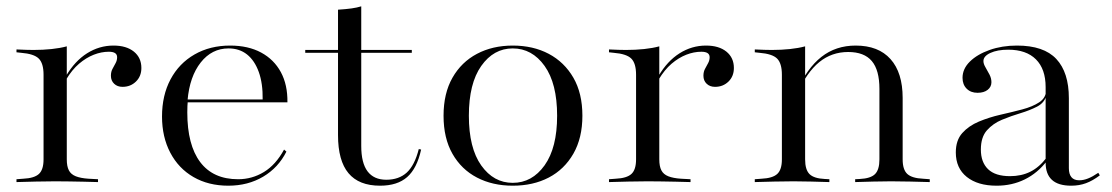

<svg xmlns="http://www.w3.org/2000/svg" viewBox="-20 -569 3475 600"><path d="M152.4 -2.4Q121 -2.4 92.3 -1.6Q63.7 -0.8 31.5 0V-8.9L52.4 -10.5Q87.1 -12.1 101.6 -25.4Q116.1 -38.7 116.1 -71V-206.5H188.7V-71Q188.7 -49.2 195.2 -36.7Q201.6 -24.2 216.9 -18.1Q232.3 -12.1 256.5 -10.5L286.3 -8.9V0Q262.1 -0.8 240.3 -1.2Q218.5 -1.6 196.8 -2Q175 -2.4 152.4 -2.4ZM116.1 -206.5V-335.5Q116.1 -371 101.2 -385.9Q86.3 -400.8 46 -404L31.5 -405.6V-414.5Q50.8 -413.7 61.7 -413.3Q72.6 -412.9 84.7 -412.9Q114.5 -412.9 141.1 -415.7Q167.7 -418.5 188.7 -424.2V-414.5V-206.5ZM362.9 -297.6Q346.8 -297.6 336.7 -307.3Q326.6 -316.9 326.6 -332.3Q326.6 -345.2 331.9 -354.4Q337.1 -363.7 341.5 -372.2Q346 -380.6 346 -390.3Q346 -407.3 320.2 -407.3Q296.8 -407.3 273 -398Q249.2 -388.7 227 -369.8Q204.8 -350.8 187.1 -321L186.3 -331.5Q213.7 -378.2 252 -402.4Q290.3 -426.6 334.7 -426.6Q375 -426.6 398.4 -407.7Q421.8 -388.7 421.8 -356.5Q421.8 -330.6 404.8 -314.1Q387.9 -297.6 362.9 -297.6Z M693.5 11.3Q631.5 11.3 584.7 -15.7Q537.9 -42.7 512.1 -91.9Q486.3 -141.1 486.3 -204.8Q486.3 -271 512.9 -321Q539.5 -371 587.9 -398.8Q636.3 -426.6 699.2 -426.6Q755.6 -426.6 796 -404.8Q836.3 -383.1 857.7 -343.5Q879 -304 878.2 -249.2H532.3L531.5 -258.1H800.8Q801.6 -308.1 788.7 -344Q775.8 -379.8 752 -398.8Q728.2 -417.7 694.4 -417.7Q641.9 -417.7 607.3 -373.8Q572.6 -329.8 566.1 -255.6L566.9 -254.8Q566.1 -246.8 565.7 -237.9Q565.3 -229 565.3 -217.7Q565.3 -116.1 605.6 -62.5Q646 -8.9 724.2 -8.9Q767.7 -8.9 804.8 -31.5Q841.9 -54 867.7 -101.6L875 -95.2Q850 -45.2 802.4 -16.9Q754.8 11.3 693.5 11.3Z M1167.7 11.3Q1101.6 11.3 1069 -27.8Q1036.3 -66.9 1036.3 -146.8V-206.5H1108.9V-112.9Q1108.9 -59.7 1128.6 -33.5Q1148.4 -7.3 1187.1 -7.3Q1226.6 -7.3 1251.2 -29.8Q1275.8 -52.4 1288.7 -103.2L1296 -101.6Q1283.1 -42.7 1252.4 -15.7Q1221.8 11.3 1167.7 11.3ZM1036.3 -206.5V-538.7Q1061.3 -540.3 1078.6 -542.7Q1096 -545.2 1108.9 -549.2V-206.5ZM933.9 -404V-412.9H1266.9V-404Z M1582.3 11.3Q1519.4 11.3 1470.6 -14.1Q1421.8 -39.5 1394 -88.3Q1366.1 -137.1 1366.1 -207.3Q1366.1 -277.4 1394 -326.2Q1421.8 -375 1470.6 -400.8Q1519.4 -426.6 1582.3 -426.6Q1646 -426.6 1694.8 -400.8Q1743.5 -375 1771.8 -326.2Q1800 -277.4 1800 -207.3Q1800 -137.9 1771.8 -88.7Q1743.5 -39.5 1694.8 -14.1Q1646 11.3 1582.3 11.3ZM1582.3 2.4Q1642.7 2.4 1681.9 -52.4Q1721 -107.3 1721 -207.3Q1721 -308.1 1681.9 -362.9Q1642.7 -417.7 1582.3 -417.7Q1522.6 -417.7 1483.9 -362.9Q1445.2 -308.1 1445.2 -207.3Q1445.2 -106.5 1483.9 -52Q1522.6 2.4 1582.3 2.4Z M2004 -2.4Q1972.6 -2.4 1944 -1.6Q1915.3 -0.8 1883.1 0V-8.9L1904 -10.5Q1938.7 -12.1 1953.2 -25.4Q1967.7 -38.7 1967.7 -71V-206.5H2040.3V-71Q2040.3 -49.2 2046.8 -36.7Q2053.2 -24.2 2068.5 -18.1Q2083.9 -12.1 2108.1 -10.5L2137.9 -8.9V0Q2113.7 -0.8 2091.9 -1.2Q2070.2 -1.6 2048.4 -2Q2026.6 -2.4 2004 -2.4ZM1967.7 -206.5V-335.5Q1967.7 -371 1952.8 -385.9Q1937.9 -400.8 1897.6 -404L1883.1 -405.6V-414.5Q1902.4 -413.7 1913.3 -413.3Q1924.2 -412.9 1936.3 -412.9Q1966.1 -412.9 1992.7 -415.7Q2019.4 -418.5 2040.3 -424.2V-414.5V-206.5ZM2214.5 -297.6Q2198.4 -297.6 2188.3 -307.3Q2178.2 -316.9 2178.2 -332.3Q2178.2 -345.2 2183.5 -354.4Q2188.7 -363.7 2193.1 -372.2Q2197.6 -380.6 2197.6 -390.3Q2197.6 -407.3 2171.8 -407.3Q2148.4 -407.3 2124.6 -398Q2100.8 -388.7 2078.6 -369.8Q2056.5 -350.8 2038.7 -321L2037.9 -331.5Q2065.3 -378.2 2103.6 -402.4Q2141.9 -426.6 2186.3 -426.6Q2226.6 -426.6 2250 -407.7Q2273.4 -388.7 2273.4 -356.5Q2273.4 -330.6 2256.5 -314.1Q2239.5 -297.6 2214.5 -297.6Z M2459.7 -2.4Q2428.2 -2.4 2399.6 -1.6Q2371 -0.8 2338.7 0V-8.9L2359.7 -10.5Q2394.4 -12.1 2408.9 -25.4Q2423.4 -38.7 2423.4 -71V-206.5H2496V-71Q2496 -38.7 2509.7 -25Q2523.4 -11.3 2557.3 -9.7L2571.8 -8.9V0Q2541.9 -0.8 2514.9 -1.6Q2487.9 -2.4 2459.7 -2.4ZM2423.4 -206.5V-335.5Q2423.4 -371 2408.5 -385.9Q2393.5 -400.8 2353.2 -404L2338.7 -405.6V-414.5Q2358.1 -413.7 2369 -413.3Q2379.8 -412.9 2391.9 -412.9Q2421.8 -412.9 2448.4 -415.7Q2475 -418.5 2496 -424.2V-414.5V-206.5ZM2728.2 -206.5V-291.1Q2728.2 -350 2704.4 -378.2Q2680.6 -406.5 2630.6 -406.5Q2579 -406.5 2540.3 -375Q2501.6 -343.5 2471 -276.6L2470.2 -283.9Q2501.6 -355.6 2546.8 -391.1Q2591.9 -426.6 2654 -426.6Q2725 -426.6 2762.9 -384.3Q2800.8 -341.9 2800.8 -262.9V-206.5ZM2764.5 -2.4Q2736.3 -2.4 2709.3 -1.6Q2682.3 -0.8 2652.4 0V-8.9L2666.9 -9.7Q2700.8 -11.3 2714.5 -25Q2728.2 -38.7 2728.2 -71V-206.5H2800.8V-71Q2800.8 -38.7 2815.3 -25.4Q2829.8 -12.1 2864.5 -10.5L2885.5 -8.9V0Q2853.2 -0.8 2824.6 -1.6Q2796 -2.4 2764.5 -2.4Z M3247.6 -206.5V-296.8Q3247.6 -353.2 3217.3 -383.5Q3187.1 -413.7 3130.6 -413.7Q3096.8 -413.7 3075 -403.6Q3053.2 -393.5 3053.2 -378.2Q3053.2 -369.4 3059.7 -358.5Q3066.1 -347.6 3072.2 -335.9Q3078.2 -324.2 3078.2 -312.1Q3078.2 -297.6 3066.5 -288.3Q3054.8 -279 3034.7 -279Q3013.7 -279 3000.8 -291.9Q2987.9 -304.8 2987.9 -325.8Q2987.9 -354 3010.9 -376.6Q3033.9 -399.2 3072.6 -412.9Q3111.3 -426.6 3158.1 -426.6Q3241.9 -426.6 3281 -384.7Q3320.2 -342.7 3320.2 -262.1V-206.5ZM3094.4 11.3Q3035.5 11.3 3001.2 -16.1Q2966.9 -43.5 2966.9 -92.7Q2966.9 -130.6 2987.1 -153.2Q3007.3 -175.8 3039.1 -189.1Q3071 -202.4 3106.5 -210.5Q3141.9 -218.5 3174.2 -227Q3206.5 -235.5 3227.4 -249.2Q3248.4 -262.9 3249.2 -286.3L3250 -270.2Q3243.5 -247.6 3221 -235.9Q3198.4 -224.2 3169 -215.3Q3139.5 -206.5 3111.3 -194.8Q3083.1 -183.1 3064.1 -161.7Q3045.2 -140.3 3045.2 -101.6Q3045.2 -62.1 3067.7 -40.3Q3090.3 -18.5 3136.3 -18.5Q3171.8 -18.5 3199.6 -32.3Q3227.4 -46 3250.8 -76.6L3251.6 -66.1Q3222.6 -28.2 3182.7 -8.5Q3142.7 11.3 3094.4 11.3ZM3320.2 -43.5Q3320.2 -25 3328.2 -15.3Q3336.3 -5.6 3352.4 -5.6Q3366.1 -5.6 3380.2 -11.3Q3394.4 -16.9 3412.1 -29L3416.9 -21Q3394.4 -4 3373.4 3.6Q3352.4 11.3 3327.4 11.3Q3287.1 11.3 3267.3 -6.9Q3247.6 -25 3247.6 -60.5V-206.5H3320.2Z"/></svg>

Font: Playfair 144pt SemiExpanded Light
Style: Regular
Weight: 300
Width: 6
Designer: Claus Eggers Sørensen
Foundry: Claus Eggers Sørensen
Version: Version 2.203